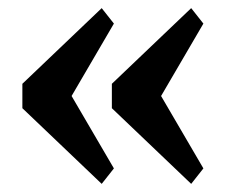

<svg xmlns="http://www.w3.org/2000/svg" viewBox="-20 -512 576 472"><path d="M35 -246V-306L230 -492L260 -454L156 -276L260 -98L230 -60ZM255 -246V-306L450 -492L480 -454L376 -276L480 -98L450 -60Z"/></svg>

Font: IBM Plex Serif SemiBold
Style: Regular
Weight: 600
Designer: Mike Abbink, Paul van der Laan, Pieter van Rosmalen
Foundry: Bold Monday
Version: Version 2.5